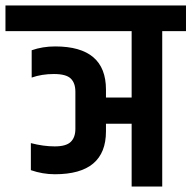

<svg xmlns="http://www.w3.org/2000/svg" viewBox="-54 -683 701 703"><path d="M222 -211V-347Q222 -379 205 -395.5Q188 -412 143.5 -412Q99 -412 62 -399V-499Q102 -513 148 -513Q334 -513 334 -355V-326H428V-569H-34V-663H627V-569H540V0H428V-230H334V-202Q334 -45 147 -45Q102 -45 59 -60V-159Q105 -147 146.5 -147Q188 -147 205 -163.5Q222 -180 222 -211Z"/></svg>

Font: Khand SemiBold
Style: Regular
Weight: 600
Designer: Devanagari: Sanchit Sawaria, Jyotish Sonowal; Latin: Satya Rajpurohit
Foundry: Indian Type Foundry
Version: Version 1.101;PS 1.0;hotconv 1.0.78;makeotf.lib2.5.61930; tt